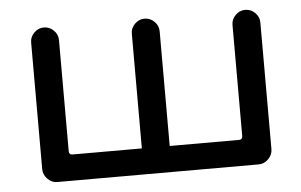

<svg xmlns="http://www.w3.org/2000/svg" viewBox="-42 -593 980 625"><g transform="rotate(-5 448.0 -280.5)"><path d="M121 -28Q103 -28 89.5 -42Q76 -56 76 -74V-488Q76 -506 89.5 -519.5Q103 -533 121 -533Q140 -533 153.5 -519.5Q167 -506 167 -488V-125Q167 -113 179 -113H405V-488Q405 -506 418.5 -519.5Q432 -533 450 -533Q469 -533 482.5 -519.5Q496 -506 496 -488V-113H723Q734 -113 734 -125V-488Q734 -506 747.5 -519.5Q761 -533 779 -533Q798 -533 811.5 -519.5Q825 -506 825 -488V-74Q825 -56 811.5 -42Q798 -28 779 -28Z"/></g></svg>

Font: Huninn
Style: Regular
Weight: 400
Designer: justfont
Foundry: justfont
Version: Version 1.003